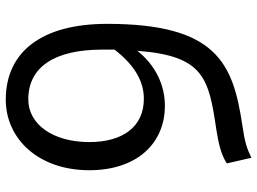

<svg xmlns="http://www.w3.org/2000/svg" viewBox="-130 -726 869 648"><g transform="rotate(90 304.0 -401.5)"><path d="M315 -63C204 -63 147 -154 147 -312C147 -327 147 -340 147 -354C204 -428 260 -453 313 -453C408 -453 459 -381 459 -269C459 -146 399 -63 315 -63ZM512 -816C479 -800 461 -794 400 -785C192 -754 60 -697 60 -329C60 -110 153 13 316 13C447 13 554 -96 554 -269C554 -428 465 -524 336 -524C267 -524 199 -492 151 -431C168 -657 244 -672 419 -698C464 -705 502 -714 531 -733Z"/></g></svg>

Font: Noto Sans CJK SC Regular
Style: Regular
Weight: 400
Designer: Ryoko NISHIZUKA (kana & ideographs); Paul D. Hunt (Latin, Greek & Cyrillic); Wenlong ZHANG (bopomofo); Sandoll Communica
Foundry: Adobe Systems Incorporated
Version: Version 1.004;PS 1.004;hotconv 1.0.82;makeotf.lib2.5.63406